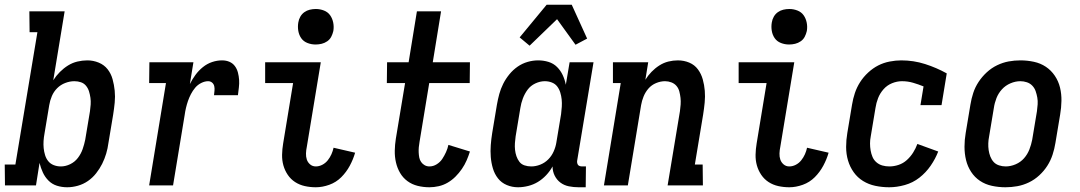

<svg xmlns="http://www.w3.org/2000/svg" viewBox="-42 -783 4562 811"><path d="M242 8Q219 8 198.5 1.5Q178 -5 163 -20Q148 -35 139 -54.5Q130 -74 125 -95L110 0H-21L-22 -88H23L116 -647H83L82 -735H231L183 -444Q195 -463 211 -479Q227 -495 245.5 -506.5Q264 -518 285 -523Q306 -528 327 -528Q352 -528 375 -518.5Q398 -509 412.5 -490.5Q427 -472 433.5 -448.5Q440 -425 442.5 -400Q445 -375 442.5 -349.5Q440 -324 436 -299L416 -179Q413 -156 406.5 -134Q400 -112 389.5 -91Q379 -70 364 -51Q349 -32 329.5 -18.5Q310 -5 287 1.5Q264 8 242 8ZM215 -80Q235 -80 254.5 -89.5Q274 -99 287 -116Q300 -133 307 -153Q314 -173 318 -193L338 -313Q340 -327 341 -341.5Q342 -356 340 -370Q338 -384 334 -397Q330 -410 321.5 -420.5Q313 -431 300 -435.5Q287 -440 272 -440Q253 -440 233.5 -432.5Q214 -425 199.5 -410.5Q185 -396 177 -377Q169 -358 166 -339L146 -219Q143 -203 142 -187.5Q141 -172 142.5 -157Q144 -142 148.5 -127.5Q153 -113 162 -102Q171 -91 185 -85.5Q199 -80 215 -80Z M588 0 659 -432H588L589 -520H775L760 -428Q770 -448 783.5 -466.5Q797 -485 815 -499.5Q833 -514 854 -521Q875 -528 896 -528Q913 -528 927 -522Q941 -516 950 -504Q959 -492 963 -476.5Q967 -461 968 -445.5Q969 -430 967 -413.5Q965 -397 963 -381H862Q863 -390 864 -400Q865 -410 863 -419Q861 -428 854 -434Q847 -440 837 -440Q823 -440 808 -432.5Q793 -425 782.5 -412.5Q772 -400 764.5 -385.5Q757 -371 752 -356.5Q747 -342 743.5 -327Q740 -312 738 -297L689 0Z M1292 8Q1268 8 1245.5 3Q1223 -2 1204.5 -14Q1186 -26 1173.5 -44.5Q1161 -63 1155 -84.5Q1149 -106 1149.5 -129.5Q1150 -153 1154 -177L1196 -432H1078V-520H1313L1254 -163Q1251 -149 1250.5 -135Q1250 -121 1254 -109Q1258 -97 1268 -88.5Q1278 -80 1292 -80Q1306 -80 1319.5 -87Q1333 -94 1342.5 -106Q1352 -118 1358 -131.5Q1364 -145 1367 -159L1458 -138Q1450 -110 1435.5 -83Q1421 -56 1399.5 -34.5Q1378 -13 1349 -2.5Q1320 8 1292 8ZM1291 -595Q1273 -595 1256.5 -601.5Q1240 -608 1230.5 -621.5Q1221 -635 1218 -652.5Q1215 -670 1218 -688Q1220 -701 1226.5 -712.5Q1233 -724 1243.5 -731.5Q1254 -739 1266.5 -742Q1279 -745 1292 -745Q1310 -745 1326.5 -738.5Q1343 -732 1352.5 -718.5Q1362 -705 1365.5 -687.5Q1369 -670 1366 -652Q1363 -639 1357 -627.5Q1351 -616 1340 -608.5Q1329 -601 1316.5 -598Q1304 -595 1291 -595Z M1772 8Q1746 8 1722 2Q1698 -4 1679 -18Q1660 -32 1648 -52.5Q1636 -73 1630.5 -97Q1625 -121 1625.5 -146.5Q1626 -172 1630 -197L1669 -432H1592L1593 -520H1684L1719 -735H1821L1786 -520H1943L1942 -432H1771L1730 -183Q1728 -172 1727 -161Q1726 -150 1726.5 -139Q1727 -128 1729 -117.5Q1731 -107 1737 -98.5Q1743 -90 1752 -85Q1761 -80 1772 -80Q1788 -80 1802.5 -89Q1817 -98 1826 -111.5Q1835 -125 1842 -140.5Q1849 -156 1852 -171L1943 -143Q1937 -124 1929 -105.5Q1921 -87 1909 -69.5Q1897 -52 1882 -37Q1867 -22 1849 -11.5Q1831 -1 1811 3.5Q1791 8 1772 8Z M2146 8Q2121 8 2098.5 -1.5Q2076 -11 2061.5 -29.5Q2047 -48 2040 -71.5Q2033 -95 2031 -120Q2029 -145 2031 -170.5Q2033 -196 2037 -221L2057 -341Q2061 -364 2067 -386Q2073 -408 2083.5 -429Q2094 -450 2109.5 -469Q2125 -488 2144.5 -501.5Q2164 -515 2186.5 -521.5Q2209 -528 2231 -528Q2254 -528 2275 -521.5Q2296 -515 2311 -500Q2326 -485 2335 -465.5Q2344 -446 2348 -425L2364 -520H2465L2396 -105Q2395 -100 2396 -95Q2397 -90 2399.5 -86.5Q2402 -83 2407 -81.5Q2412 -80 2417 -80H2433L2432 8H2402Q2381 8 2361 4Q2341 0 2325.5 -11.5Q2310 -23 2301 -41Q2292 -59 2292 -80Q2281 -60 2265 -43Q2249 -26 2230 -14.5Q2211 -3 2189 2.5Q2167 8 2146 8ZM2202 -80Q2221 -80 2240 -87.5Q2259 -95 2273.5 -109.5Q2288 -124 2296.5 -143Q2305 -162 2308 -181L2328 -301Q2330 -317 2331 -332.5Q2332 -348 2330.5 -363Q2329 -378 2324.5 -392.5Q2320 -407 2311.5 -418Q2303 -429 2289 -434.5Q2275 -440 2259 -440Q2239 -440 2219 -430.5Q2199 -421 2186.5 -404Q2174 -387 2166.5 -367Q2159 -347 2156 -327L2136 -207Q2134 -193 2133 -178.5Q2132 -164 2133.5 -150Q2135 -136 2139.5 -123Q2144 -110 2152 -99.5Q2160 -89 2173.5 -84.5Q2187 -80 2202 -80ZM2195 -590 2153 -625 2267 -763H2373L2438 -620L2389 -594L2311 -702Z M2509 0 2580 -432H2547V-520H2696L2684 -446Q2695 -464 2710 -479.5Q2725 -495 2743 -506.5Q2761 -518 2781 -523Q2801 -528 2821 -528Q2847 -528 2869.5 -518.5Q2892 -509 2906 -490Q2920 -471 2926.5 -447.5Q2933 -424 2935 -399.5Q2937 -375 2934.5 -349.5Q2932 -324 2928 -299L2893 -88H2926L2927 0H2778L2830 -313Q2832 -327 2833 -341.5Q2834 -356 2832.5 -369.5Q2831 -383 2827.5 -396.5Q2824 -410 2815.5 -420Q2807 -430 2794 -435Q2781 -440 2767 -440Q2748 -440 2729 -432Q2710 -424 2697 -409Q2684 -394 2676.5 -375.5Q2669 -357 2666 -339L2610 0Z M3292 8Q3268 8 3245.5 3Q3223 -2 3204.5 -14Q3186 -26 3173.5 -44.5Q3161 -63 3155 -84.5Q3149 -106 3149.5 -129.5Q3150 -153 3154 -177L3196 -432H3078V-520H3313L3254 -163Q3251 -149 3250.5 -135Q3250 -121 3254 -109Q3258 -97 3268 -88.5Q3278 -80 3292 -80Q3306 -80 3319.5 -87Q3333 -94 3342.5 -106Q3352 -118 3358 -131.5Q3364 -145 3367 -159L3458 -138Q3450 -110 3435.5 -83Q3421 -56 3399.5 -34.5Q3378 -13 3349 -2.5Q3320 8 3292 8ZM3291 -595Q3273 -595 3256.5 -601.5Q3240 -608 3230.5 -621.5Q3221 -635 3218 -652.5Q3215 -670 3218 -688Q3220 -701 3226.5 -712.5Q3233 -724 3243.5 -731.5Q3254 -739 3266.5 -742Q3279 -745 3292 -745Q3310 -745 3326.5 -738.5Q3343 -732 3352.5 -718.5Q3362 -705 3365.5 -687.5Q3369 -670 3366 -652Q3363 -639 3357 -627.5Q3351 -616 3340 -608.5Q3329 -601 3316.5 -598Q3304 -595 3291 -595Z M3714 8Q3684 8 3655.5 2Q3627 -4 3603.5 -18.5Q3580 -33 3564 -55.5Q3548 -78 3540 -105Q3532 -132 3532 -162Q3532 -192 3537 -221L3557 -341Q3561 -366 3569 -390Q3577 -414 3591 -436Q3605 -458 3625 -476.5Q3645 -495 3667.5 -506.5Q3690 -518 3715.5 -523Q3741 -528 3765 -528Q3817 -528 3865.5 -512.5Q3914 -497 3957 -473L3935 -339H3846L3859 -418Q3837 -427 3814.5 -433.5Q3792 -440 3768 -440Q3747 -440 3726 -431.5Q3705 -423 3690 -406Q3675 -389 3667 -368.5Q3659 -348 3656 -327L3636 -207Q3633 -192 3633 -177Q3633 -162 3635.5 -147.5Q3638 -133 3643.5 -120Q3649 -107 3660 -97.5Q3671 -88 3685 -84Q3699 -80 3715 -80Q3734 -80 3753.5 -86.5Q3773 -93 3788.5 -107Q3804 -121 3815 -138.5Q3826 -156 3833 -175L3921 -143Q3909 -112 3889 -83Q3869 -54 3841.5 -32.5Q3814 -11 3780 -1.5Q3746 8 3714 8Z M4205 8Q4176 8 4148 2Q4120 -4 4097.5 -19Q4075 -34 4060 -57Q4045 -80 4038.5 -107Q4032 -134 4032 -163Q4032 -192 4037 -221L4057 -341Q4061 -366 4069 -390.5Q4077 -415 4091.5 -437Q4106 -459 4126 -477.5Q4146 -496 4170 -507.5Q4194 -519 4218.5 -523.5Q4243 -528 4268 -528Q4297 -528 4325 -522Q4353 -516 4375.5 -501Q4398 -486 4413.5 -463Q4429 -440 4435.5 -413Q4442 -386 4441.5 -357Q4441 -328 4436 -299L4416 -179Q4412 -154 4404 -129.5Q4396 -105 4382 -83Q4368 -61 4348 -42.5Q4328 -24 4304 -12.5Q4280 -1 4255 3.5Q4230 8 4205 8ZM4206 -80Q4227 -80 4248 -89Q4269 -98 4283.5 -114.5Q4298 -131 4306 -151.5Q4314 -172 4318 -193L4338 -313Q4340 -328 4341 -342.5Q4342 -357 4339.5 -371Q4337 -385 4332.5 -398Q4328 -411 4318.5 -421Q4309 -431 4295.5 -435.5Q4282 -440 4268 -440Q4247 -440 4226 -431Q4205 -422 4190 -405.5Q4175 -389 4167 -368.5Q4159 -348 4156 -327L4136 -207Q4133 -192 4132.5 -177.5Q4132 -163 4134 -149Q4136 -135 4141 -122Q4146 -109 4155 -99Q4164 -89 4178 -84.5Q4192 -80 4206 -80Z"/></svg>

Font: Iosevka Curly Slab Semibold
Style: Italic
Weight: 600
Italic angle: -9°
Monospace: yes
Designer: Belleve Invis
Foundry: Belleve Invis
Version: Version 22.1.2; ttfautohint (v1.8.4)